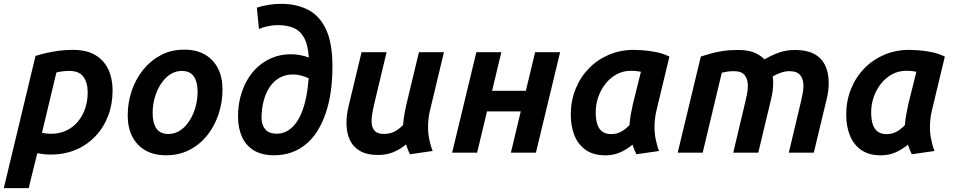

<svg xmlns="http://www.w3.org/2000/svg" viewBox="-47 -796 4972 1001"><path d="M-27.2 185 138.2 -504.5Q165.5 -513 196.2 -520.1Q227 -527.2 261.6 -531.6Q296.2 -536 333.2 -536Q405.2 -536 450.8 -508.4Q496.2 -480.8 518.1 -433.2Q540 -385.8 540 -325Q540 -253.2 516.9 -192.4Q493.8 -131.5 450.5 -85.9Q407.2 -40.2 348.1 -15.2Q289 9.8 216.2 9.8Q198.8 9.8 181.5 8Q164.2 6.2 147.2 3L102.5 185ZM218.5 -98.5Q262.8 -98.5 298.2 -115.1Q333.8 -131.8 358.5 -161.2Q383.2 -190.8 396.8 -229.8Q410.2 -268.8 410.2 -314.2Q410.2 -364.2 388.2 -395.2Q366.2 -426.2 315 -426.2Q297.5 -426.2 280.5 -424.2Q263.5 -422.2 247 -418.2L171.8 -103.5Q183 -101 194.8 -99.8Q206.5 -98.5 218.5 -98.5Z M819.2 13.5Q754.5 13.5 709.9 -12.6Q665.2 -38.8 642 -85.5Q618.8 -132.2 618.8 -194Q618.8 -261.5 639.8 -323Q660.8 -384.5 699.6 -432.6Q738.5 -480.8 792.5 -509Q846.5 -537.2 912.5 -537.2Q977.5 -537.2 1022 -511.1Q1066.5 -485 1089.8 -438.8Q1113 -392.5 1113 -330Q1113 -262.5 1092.5 -200.9Q1072 -139.2 1033.9 -91.1Q995.8 -43 941.4 -14.8Q887 13.5 819.2 13.5ZM831 -97.5Q857.5 -97.5 881 -109.5Q904.5 -121.5 923.1 -143.1Q941.8 -164.8 955.2 -192.6Q968.8 -220.5 976 -252.4Q983.2 -284.2 983.2 -317.2Q983.2 -369.2 963.5 -397.8Q943.8 -426.2 900.8 -426.2Q874.2 -426.2 850.9 -414.2Q827.5 -402.2 808.8 -380.6Q790 -359 776.5 -331.1Q763 -303.2 755.9 -271.4Q748.8 -239.5 748.8 -206.5Q748.8 -154.5 768.5 -126Q788.2 -97.5 831 -97.5Z M1381.2 13.5Q1318.8 13.5 1276.8 -11.8Q1234.8 -37 1214.4 -82.8Q1194 -128.5 1194 -189Q1194 -244 1206.9 -292.6Q1219.8 -341.2 1243.8 -381.9Q1267.8 -422.5 1301.8 -451.6Q1335.8 -480.8 1378 -497Q1420.2 -513.2 1469 -513.2Q1492.2 -513.2 1516.5 -508.9Q1540.8 -504.5 1563 -496Q1558.8 -562.5 1538.4 -599.2Q1518 -636 1483.5 -650.5Q1449 -665 1402.5 -665Q1376.8 -665 1351.8 -659.9Q1326.8 -654.8 1303 -645.2L1292.2 -756.2Q1321 -765.5 1352.8 -770.8Q1384.5 -776 1418.5 -776Q1498.8 -776 1559.1 -745Q1619.5 -714 1652.9 -642.6Q1686.2 -571.2 1686.2 -451.2Q1686.2 -380.2 1677.4 -318.4Q1668.5 -256.5 1650.8 -204.8Q1633 -153 1607.4 -112.4Q1581.8 -71.8 1547.6 -43.8Q1513.5 -15.8 1472.1 -1.1Q1430.8 13.5 1381.2 13.5ZM1396.5 -99Q1422.5 -99 1445.6 -110.6Q1468.8 -122.2 1488.6 -145.4Q1508.5 -168.5 1523.4 -203.4Q1538.2 -238.2 1548.1 -284.2Q1558 -330.2 1562 -388Q1543.2 -396.8 1523.1 -402.2Q1503 -407.8 1479.8 -407.8Q1441 -407.8 1410.4 -390.5Q1379.8 -373.2 1359 -342.2Q1338.2 -311.2 1327.4 -269.5Q1316.5 -227.8 1316.5 -179.5Q1316.5 -146.2 1335.4 -122.6Q1354.2 -99 1396.5 -99Z M1924.5 12Q1865.5 12 1829.2 -9.4Q1793 -30.8 1776.4 -67.6Q1759.8 -104.5 1759.4 -150.8Q1759 -197 1771.2 -246L1838 -524H1968.5L1904 -254Q1897.8 -227 1893.1 -199.6Q1888.5 -172.2 1891.4 -148.9Q1894.2 -125.5 1908.8 -111.6Q1923.2 -97.8 1955 -97.8Q1983.5 -97.8 2006.8 -108.6Q2030 -119.5 2054.2 -143.8Q2055.8 -161 2058.1 -179.5Q2060.5 -198 2064.5 -217Q2068.5 -236 2071.8 -251.8L2137.2 -524H2267.5L2194.8 -220.2Q2186 -183.2 2184.8 -146.1Q2183.5 -109 2190 -74.5Q2196.5 -40 2208.5 -8.8L2090.2 8.2Q2084.2 -3.8 2079.4 -16.1Q2074.5 -28.5 2070 -43Q2040.5 -18.2 2004.5 -3.1Q1968.5 12 1924.5 12Z M2310.2 0 2436.5 -524H2566.8L2518.5 -322.5H2694.5L2743 -524H2873.2L2747 0H2616.5L2668 -215.2H2492L2440.5 0Z M3109.2 13.8Q3047.8 13.8 3007.8 -13.6Q2967.8 -41 2948.2 -89.2Q2928.8 -137.5 2928.8 -198.2Q2928.8 -269.8 2953.5 -331.5Q2978.2 -393.2 3022.5 -438.9Q3066.8 -484.5 3126.8 -510.2Q3186.8 -536 3257 -536Q3271.8 -536 3302.8 -534Q3333.8 -532 3371.5 -524.8Q3409.2 -517.5 3443 -501L3375.5 -220.2Q3366.8 -183.2 3365.5 -146.1Q3364.2 -109 3370.6 -74.5Q3377 -40 3389 -8.8L3270.8 8.2Q3264.8 -3.8 3259.9 -15.8Q3255 -27.8 3250.5 -42Q3221 -16.8 3186 -1.5Q3151 13.8 3109.2 13.8ZM3139.5 -96.8Q3166.5 -96.8 3188.9 -108.1Q3211.2 -119.5 3234.8 -143.8Q3236.5 -169.2 3241.6 -198.4Q3246.8 -227.5 3252.2 -251.8L3294.5 -422Q3280.5 -424.5 3268.9 -425.8Q3257.2 -427 3242.2 -427Q3202.2 -427 3168.6 -409Q3135 -391 3110.4 -360Q3085.8 -329 3072.2 -290.4Q3058.8 -251.8 3058.8 -209.8Q3058.8 -173 3067.2 -147.6Q3075.8 -122.2 3093.6 -109.5Q3111.5 -96.8 3139.5 -96.8Z M3486.2 0 3606.8 -501.2Q3629 -508.2 3656.4 -516.2Q3683.8 -524.2 3719.5 -529.9Q3755.2 -535.5 3802.2 -535.5Q3848 -535.5 3880.8 -523.6Q3913.5 -511.8 3938.5 -486.5Q3978.5 -509.5 4015.6 -522.5Q4052.8 -535.5 4099 -535.5Q4158 -535.5 4196.5 -515.4Q4235 -495.2 4254.2 -456.8Q4273.5 -418.2 4273.5 -363Q4273.5 -343.2 4270.8 -321.5Q4268 -299.8 4262.5 -278L4195.8 0H4065.5L4129 -267.2Q4133 -285.8 4137.4 -306.9Q4141.8 -328 4141.8 -348Q4141.8 -383.8 4124.9 -404.4Q4108 -425 4068.5 -425Q4047.5 -425 4025.4 -417.5Q4003.2 -410 3981 -397Q3983.2 -388 3983.6 -379.5Q3984 -371 3984 -363Q3984 -343.2 3981.1 -321.5Q3978.2 -299.8 3972.8 -278L3906.2 0H3775.8L3839.2 -267.2Q3843.5 -285.8 3847.8 -306.9Q3852 -328 3852 -348Q3852 -383.8 3835.2 -404.4Q3818.5 -425 3779 -425Q3761.5 -425 3747.1 -422.9Q3732.8 -420.8 3716.2 -417.2L3616.5 0Z M4545.2 13.8Q4483.8 13.8 4443.8 -13.6Q4403.8 -41 4384.2 -89.2Q4364.8 -137.5 4364.8 -198.2Q4364.8 -269.8 4389.5 -331.5Q4414.2 -393.2 4458.5 -438.9Q4502.8 -484.5 4562.8 -510.2Q4622.8 -536 4693 -536Q4707.8 -536 4738.8 -534Q4769.8 -532 4807.5 -524.8Q4845.2 -517.5 4879 -501L4811.5 -220.2Q4802.8 -183.2 4801.5 -146.1Q4800.2 -109 4806.6 -74.5Q4813 -40 4825 -8.8L4706.8 8.2Q4700.8 -3.8 4695.9 -15.8Q4691 -27.8 4686.5 -42Q4657 -16.8 4622 -1.5Q4587 13.8 4545.2 13.8ZM4575.5 -96.8Q4602.5 -96.8 4624.9 -108.1Q4647.2 -119.5 4670.8 -143.8Q4672.5 -169.2 4677.6 -198.4Q4682.8 -227.5 4688.2 -251.8L4730.5 -422Q4716.5 -424.5 4704.9 -425.8Q4693.2 -427 4678.2 -427Q4638.2 -427 4604.6 -409Q4571 -391 4546.4 -360Q4521.8 -329 4508.2 -290.4Q4494.8 -251.8 4494.8 -209.8Q4494.8 -173 4503.2 -147.6Q4511.8 -122.2 4529.6 -109.5Q4547.5 -96.8 4575.5 -96.8Z"/></svg>

Font: Ubuntu Sans
Style: Italic
Weight: 400
Italic angle: -13.5°
Designer: Dalton Maag Ltd
Foundry: Dalton Maag Ltd
Version: Version 1.006